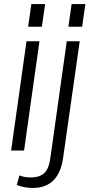

<svg xmlns="http://www.w3.org/2000/svg" viewBox="-20 -744 448 949"><path d="M175 -540 99 0H35L111 -540ZM203 -724 187 -612H119L135 -724ZM142 185Q121 185 99.5 181Q78 177 63 170L76 123Q87 128 101.5 130.5Q116 133 131 133Q177 133 199.5 111Q222 89 229 36L310 -540H374L292 36Q282 109 244.5 147Q207 185 142 185ZM402 -724 386 -612H318L334 -724Z"/></svg>

Font: Pathway Extreme Condensed ExtraLight
Style: Italic
Weight: 250
Width: 3
Italic angle: -8°
Version: Version 1.001;gftools[0.9.26]